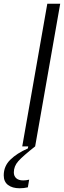

<svg xmlns="http://www.w3.org/2000/svg" viewBox="-88 -783 342 1027"><path d="M100 0H31L165 -763H234ZM-68 155Q-68 106 -33 71.5Q2 37 61 11L63 0H100Q34 52 10 79Q-14 106 -14 139Q-14 159 -1 170.5Q12 182 36 182Q52 182 68 178L61 219Q40 224 17 224Q-22 224 -45 206.5Q-68 189 -68 155Z"/></svg>

Font: Open Sauce One Light Italic
Style: Regular
Weight: 300
Italic angle: -10°
Designer: Alfredo Marco Pradil
Foundry: Creative Sauce Fz LLC
Version: Version 1.477